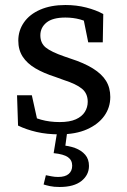

<svg xmlns="http://www.w3.org/2000/svg" viewBox="-20 -524 505 766"><path d="M217 12Q167 12 126 2.5Q85 -7 52 -23L48 -144H107L134 -22H86V-72Q110 -56 144 -46.5Q178 -37 218 -37Q258 -37 282.5 -48Q307 -59 318.5 -77.5Q330 -96 330 -118Q330 -151 307 -170Q284 -189 234 -205L201 -217Q154 -232 121 -251.5Q88 -271 70.5 -298Q53 -325 53 -362Q53 -402 75.5 -434.5Q98 -467 140.5 -485.5Q183 -504 241 -504Q285 -504 324 -494Q363 -484 392 -468L390 -355H332L310 -464H351V-423Q327 -439 299.5 -446.5Q272 -454 241 -454Q190 -454 165.5 -434Q141 -414 141 -383Q141 -352 162.5 -334.5Q184 -317 236 -299L262 -290Q315 -273 350.5 -251Q386 -229 403 -201.5Q420 -174 420 -137Q420 -95 396 -61.5Q372 -28 327 -8Q282 12 217 12ZM194 87 209 -4H249L238 78L220 55Q254 57 279.5 66.5Q305 76 320 93.5Q335 111 335 138Q335 174 305 198Q275 222 218 222Q195 222 179 218.5Q163 215 154 212L163 175Q174 177 186 179.5Q198 182 212 182Q240 182 254 170Q268 158 268 137Q268 115 251 103Q234 91 194 87Z"/></svg>

Font: Source Serif 4
Style: Regular
Weight: 400
Designer: Frank Grießhammer
Foundry: Adobe Systems Incorporated
Version: Version 4.004;hotconv 1.0.116;makeotfexe 2.5.65601